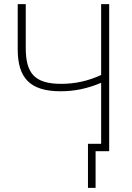

<svg xmlns="http://www.w3.org/2000/svg" viewBox="-20 -734 640 932"><path d="M407 178H444V0H510V-714H471V-370C408 -341 345 -327 277 -327C146 -327 105 -380 105 -502V-714H66V-495C66 -358 123 -291 274 -291C340 -291 402 -303 471 -332V-36H407Z"/></svg>

Font: Noto Sans Mono ExtraLight
Style: Regular
Weight: 200
Designer: Monotype Design Team
Foundry: Monotype Imaging Inc.
Version: Version 2.014